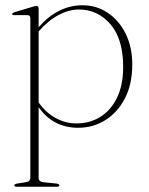

<svg xmlns="http://www.w3.org/2000/svg" viewBox="-20 -474 564 728"><path d="M126.5 -442V-371Q199.5 -454 293 -454Q346 -454 388.8 -425.2Q431.5 -396.5 456.5 -346Q481.5 -295.5 481.5 -230Q481.5 -154 453.2 -100.2Q425 -46.5 378.5 -18Q332 10.5 276.5 10.5Q181.5 10.5 126.5 -67.5V199.5Q126.5 215 145 217L194.5 222Q205 223.5 205 229Q205 234 196 234H42.5Q34.5 234 34.5 229Q34.5 223.5 45.5 222L76.5 217Q95 214.5 95 200.5V-405.5Q95 -416.5 84.5 -416.5H34Q26 -416.5 26 -421Q26 -424.5 34 -427.5L102.5 -448Q113 -451.5 118 -451.5Q126.5 -451.5 126.5 -442ZM279 -438Q241.5 -438 202.2 -417.2Q163 -396.5 126.5 -355V-85.5Q153 -47.5 190.5 -26.8Q228 -6 270 -6Q319.5 -6 359.5 -30.2Q399.5 -54.5 423.2 -102.5Q447 -150.5 447 -220.5Q447 -326 398.8 -382Q350.5 -438 279 -438Z"/></svg>

Font: Fraunces 72pt S000 Thin
Style: Regular
Weight: 100
Version: Version 1.000; ttfautohint (v1.8.3)